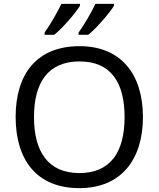

<svg xmlns="http://www.w3.org/2000/svg" viewBox="-20 -964 821 994"><path d="M570 -934V-944H474C453 -899 415 -834 387 -796V-784H437C482 -820 549 -899 570 -934ZM394 -934V-944H298C276 -899 239 -834 211 -796V-784H261C306 -820 373 -899 394 -934ZM720 -358C720 -580 606 -725 392 -725C168 -725 61 -578 61 -359C61 -138 168 10 391 10C606 10 720 -137 720 -358ZM156 -358C156 -538 230 -646 392 -646C553 -646 625 -538 625 -358C625 -178 553 -68 391 -68C230 -68 156 -178 156 -358Z"/></svg>

Font: Noto Sans Mahajani
Style: Regular
Weight: 400
Designer: Monotype Design Team
Foundry: Monotype Imaging Inc.
Version: Version 2.003